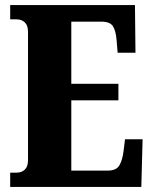

<svg xmlns="http://www.w3.org/2000/svg" viewBox="-20 -734 605 754"><path d="M20 0V-56H45Q65 -56 77.5 -68Q90 -80 90 -105V-609Q90 -634 77.5 -646Q65 -658 45 -658H20V-714H510L512 -527H442L438 -575Q435 -613 423.5 -631Q412 -649 378 -649H260V-405H445V-340H260V-64H403Q437 -64 449 -85Q461 -106 465 -139L471 -187H540L535 0Z"/></svg>

Font: Noto Serif ExtraCondensed Black
Style: Regular
Weight: 900
Width: 2
Designer: Monotype Design Team
Foundry: Monotype Imaging Inc.
Version: Version 2.015; ttfautohint (v1.8.4.7-5d5b)